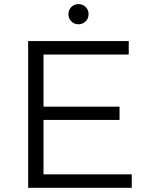

<svg xmlns="http://www.w3.org/2000/svg" viewBox="-20 -896 709 916"><path d="M114.3 0V-700H594.2V-635.7H187.6V-64.3H608.6V0ZM180.3 -323.9V-387.1H550.3V-323.9ZM354.5 -780.2Q334.3 -780.2 320.3 -794.2Q306.4 -808.1 306.4 -828.3Q306.4 -848.7 320.3 -862.6Q334.3 -876.4 354.5 -876.4Q374.8 -876.4 388.7 -862.6Q402.6 -848.7 402.6 -828.3Q402.6 -808.1 388.7 -794.2Q374.8 -780.2 354.5 -780.2Z"/></svg>

Font: Montserrat Thin
Style: Regular
Weight: 100
Designer: Julieta Ulanovsky
Foundry: Julieta Ulanovsky
Version: Version 9.000